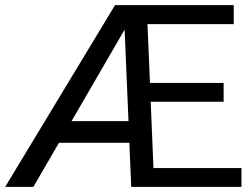

<svg xmlns="http://www.w3.org/2000/svg" viewBox="-27 -731 981 751"><path d="M0 0ZM917.5 0H486.3L479 -172.4H203.6L103.5 0H-6.8L422.9 -710.9H887.2V-636.7H549.8L559.6 -406.7H847.7V-333H562.5L573.2 -73.7H917.5ZM252.9 -257.3H475.6L460.4 -615.2Z"/></svg>

Font: Roboto-o
Style: o-Regular
Weight: 400
Designer: Google
Version: Version 2.134; 2016; ttfautohint (v1.6)